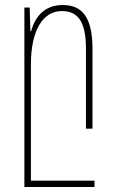

<svg xmlns="http://www.w3.org/2000/svg" viewBox="-20 -512 461 764"><path d="M77 232H356V207H103V-256C103 -392 151 -468 226 -468C287 -468 322 -430 322 -319V0H348V-318C348 -449 303 -492 229 -492C163 -492 121 -452 104 -388H101L98 -482H77Z"/></svg>

Font: Noto Sans Armenian Condensed Thin
Style: Regular
Weight: 100
Width: 3
Designer: Monotype Design Team
Foundry: Monotype Imaging Inc.
Version: Version 2.008